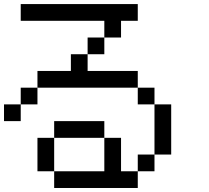

<svg xmlns="http://www.w3.org/2000/svg" viewBox="-20 -937 1040 957"><path d="M0 -333.3V-416.7H83.3V-333.3ZM750 -166.7V-83.3H666.7V-166.7ZM750 -416.7H666.7V-500H750ZM166.7 -83.3V-250H250V-83.3ZM166.7 -416.7H83.3V-500H166.7ZM166.7 -500V-583.3H333.3V-666.7H416.7V-583.3H666.7V-500ZM500 -83.3V-250H583.3V-83.3H666.7V0H250V-83.3ZM500 -333.3V-250H250V-333.3ZM500 -750V-833.3H83.3V-916.7H666.7V-833.3H583.3V-750ZM500 -666.7H416.7V-750H500ZM833.3 -166.7H750V-416.7H833.3Z"/></svg>

Font: Galmuri11 Regular
Style: Regular
Weight: 400
Designer: Minseo Lee (Quiple)
Version: Version 2.356;hotconv 1.1.0;makeotfexe 2.6.0 DEVELOPMENT